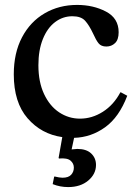

<svg xmlns="http://www.w3.org/2000/svg" viewBox="-20 -550 551 780"><path d="M293 -530Q359 -530 410.5 -503Q462 -476 462 -419Q462 -389 447.5 -375Q433 -361 412 -361Q391 -361 380.5 -374Q370 -387 358 -414Q342 -448 325.5 -466Q309 -484 274 -484Q235 -484 203.5 -460Q172 -436 154 -391Q136 -346 136 -285Q136 -217 159 -168Q182 -119 220.5 -93.5Q259 -68 305 -68Q354 -68 398 -96Q442 -124 469 -175H471L497 -161Q464 -74 407 -33Q350 8 281 10L271 57Q287 55 294 55Q331 55 350.5 73.5Q370 92 370 120Q370 157 338.5 183.5Q307 210 257 210Q224 210 194 198L200 168L202 167Q222 172 234 172Q258 172 269 160Q280 148 280 131Q280 114 266.5 102.5Q253 91 220 94L218 92L233 7Q148 -5 92 -69.5Q36 -134 36 -248Q36 -335 69.5 -398.5Q103 -462 161.5 -496Q220 -530 293 -530Z"/></svg>

Font: Minipax
Style: Regular
Weight: 400
Designer: Raphaël Ronot, Igor Stepanchenko (Cyrillic)
Foundry: steppetype
Version: Version 1.002